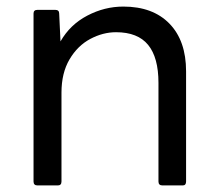

<svg xmlns="http://www.w3.org/2000/svg" viewBox="-20 -539 666 584"><path d="M82 13V-498Q82 -509 94 -509H148Q160 -509 160 -498L164 -413Q193 -464 245.5 -491.5Q298 -519 355 -519Q445 -519 495.5 -467Q546 -415 546 -322V13Q546 25 536 25H474Q462 25 462 13V-287Q462 -364 430.5 -402.5Q399 -441 333 -441Q293 -441 254.5 -420.5Q216 -400 191.5 -358.5Q167 -317 167 -257V13Q167 25 156 25H94Q82 25 82 13Z"/></svg>

Font: LINE Seed JP_TTF Regular
Style: Regular
Weight: 400
Designer: LINE & Fontrix & Fontworks
Version: Version 1.002